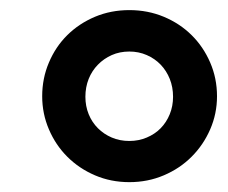

<svg xmlns="http://www.w3.org/2000/svg" viewBox="-20 -752 452 380"><path d="M63.5 -561.5Q63.5 -597 76.8 -628.2Q90 -659.5 113.2 -682.5Q136.5 -705.5 168 -718.8Q199.5 -732 236 -732Q272.5 -732 304.2 -718.8Q336 -705.5 359.2 -682.5Q382.5 -659.5 396 -628.2Q409.5 -597 409.5 -561.5Q409.5 -527 396 -496Q382.5 -465 359.2 -441.8Q336 -418.5 304.2 -405Q272.5 -391.5 236 -391.5Q199.5 -391.5 168 -405Q136.5 -418.5 113.2 -441.8Q90 -465 76.8 -496Q63.5 -527 63.5 -561.5ZM149 -560.5Q149 -542 155.5 -526Q162 -510 173.8 -498.2Q185.5 -486.5 201.2 -479.8Q217 -473 236 -473Q254.5 -473 270.5 -479.8Q286.5 -486.5 298 -498.2Q309.5 -510 316 -526Q322.5 -542 322.5 -560.5Q322.5 -579.5 316 -595.8Q309.5 -612 298 -624Q286.5 -636 270.5 -643Q254.5 -650 236 -650Q217 -650 201.2 -643Q185.5 -636 173.8 -624Q162 -612 155.5 -595.8Q149 -579.5 149 -560.5Z"/></svg>

Font: Lato 2
Style: Bold Italic
Weight: 700
Italic angle: -7°
Designer: Lukasz Dziedzic with Adam Twardoch and Botio Nikoltchev
Foundry: tyPoland Lukasz Dziedzic
Version: Version 2.015; 2015-08-06; http://www.latofonts.com/